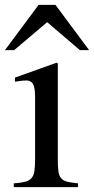

<svg xmlns="http://www.w3.org/2000/svg" viewBox="-39 -771 387 791"><path d="M199.2 -509.8V-113.3Q199.2 -83 201.7 -64.9Q204.1 -46.9 212.9 -36.6Q221.7 -26.4 237.8 -22.5Q253.9 -18.6 282.2 -15.6V0H17.6V-15.6Q46.9 -17.6 64 -22Q81.1 -26.4 90.3 -36.6Q99.6 -46.9 102.5 -64.9Q105.5 -83 105.5 -113.3V-372.1Q105.5 -409.2 97.2 -424.3Q88.9 -439.5 69.3 -439.5Q61.5 -439.5 51.3 -438.5Q41 -437.5 30.3 -435.5L22.5 -434.6V-451.2L194.3 -512.7ZM290 -564.5 155.3 -679.7 19.5 -564.5H-18.6L120.1 -751H189.5L328.1 -564.5Z"/></svg>

Font: Jomolhari
Style: Regular
Weight: 400
Designer: Christopher J. Fynn
Foundry: Christopher  J.  Fynn (Karma Drubgy¸ Tenzin).
Version: Version 1.000